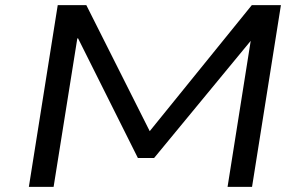

<svg xmlns="http://www.w3.org/2000/svg" viewBox="-20 -725 1169 745"><path d="M92 0 204 -705H315L564 -210H556L957 -705H1070L958 0H863L954 -574H959L578 -112H515L283 -576H280L188 0Z"/></svg>

Font: Nunito Sans 7pt Expanded
Style: Italic
Weight: 400
Width: 7
Italic angle: -9°
Designer: Vernon Adams
Foundry: Vernon Adams
Version: Version 3.101;gftools[0.9.27]